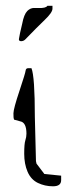

<svg xmlns="http://www.w3.org/2000/svg" viewBox="-20 -653 257 670"><path d="M67.4 -514.6Q61.5 -509.3 53.7 -509.3Q45.9 -509.3 45.9 -516.1Q47.9 -530.8 57.6 -570.8Q63.5 -602.5 75.2 -614.7Q85.9 -625 98.1 -625.2Q110.4 -625.5 116.2 -625Q122.1 -624.5 124 -625Q126 -625.5 129.9 -625.7Q133.8 -626 135.7 -626.7Q137.7 -627.4 140.6 -628.7Q143.6 -629.9 145.5 -632.8H163.1V-622.6Q163.1 -609.4 136.2 -583.7Q109.4 -558.1 67.4 -514.6ZM101.6 -245.1 105.5 -90.8Q106.4 -85.9 107.4 -82L134.8 -45.9L193.4 -40V-24.4Q193.4 -2.9 165 -2.9Q136.7 -2.9 112.3 -14.6Q87.9 -26.4 76.2 -53.7Q64.5 -81.1 64.5 -116.2Q64.5 -151.4 68.4 -163.1Q72.3 -174.8 72.3 -186.5Q72.3 -225.6 50.8 -229.5L29.3 -235.4Q26.4 -241.2 26.9 -257.8Q27.3 -274.4 47.9 -335.9Q68.4 -397.5 69.3 -406.2Q70.3 -415 78.1 -415H89.8Q101.6 -385.7 101.6 -245.1Z"/></svg>

Font: Drukaatie burti
Style: Thin
Weight: 100
Version: Version 0.14